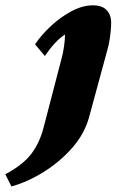

<svg xmlns="http://www.w3.org/2000/svg" viewBox="-129 -463 464 707"><path d="M98.6 -251Q103.5 -268.6 106.9 -293Q110.4 -317.4 110.4 -335.9Q91.8 -324.2 73.7 -304.7Q55.7 -285.2 36.1 -256.8L0 -299.8Q24.4 -335.9 60.1 -368.7Q95.7 -401.4 135.7 -422.4Q175.8 -443.4 212.9 -443.4Q247.1 -443.4 263.7 -425.8Q280.3 -408.2 280.3 -379.9Q280.3 -367.2 278.8 -350.6Q277.3 -334 274.4 -315.4Q271.5 -296.9 265.6 -276.4L199.2 -32.2Q182.6 29.3 137.2 81.1Q91.8 132.8 32.2 169.9Q-27.3 207 -86.9 223.6L-109.4 178.7Q-43.9 143.6 -13.7 103.5Q16.6 63.5 31.2 7.8Z"/></svg>

Font: Crimson Pro Black
Style: Italic
Weight: 900
Italic angle: -12°
Designer: Jacques Le Bailly
Foundry: Baron von Fonthausen
Version: Version 1.003